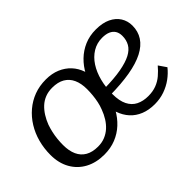

<svg xmlns="http://www.w3.org/2000/svg" viewBox="-85 -835 1134 1134"><g transform="rotate(-45 482.5 -267.5)"><path d="M694 12Q645 12 606.5 -3.5Q568 -19 541.5 -48Q515 -77 500.5 -118.5Q486 -160 486 -213Q486 -264 498 -312.5Q510 -361 532.5 -403.5Q555 -446 588 -478Q621 -510 664 -528.5Q707 -547 759 -547Q815 -547 852.5 -529Q890 -511 909.5 -480Q929 -449 929 -410Q929 -362 905 -325Q881 -288 832.5 -263Q784 -238 711 -225.5Q638 -213 540 -212L546 -264Q631 -265 688.5 -275.5Q746 -286 780 -304Q814 -322 829 -348.5Q844 -375 844 -409Q844 -434 833.5 -451Q823 -468 802.5 -477Q782 -486 751 -486Q707 -486 671 -464Q635 -442 610 -403.5Q585 -365 572 -314.5Q559 -264 559 -207Q559 -151 576.5 -116Q594 -81 626 -65Q658 -49 701 -49Q739 -49 769 -60.5Q799 -72 823 -92.5Q847 -113 868 -138L901 -90Q878 -61 846.5 -38Q815 -15 776.5 -1.5Q738 12 694 12ZM342 -547Q392 -547 431 -530.5Q470 -514 497 -485Q524 -456 538 -415.5Q552 -375 552 -326Q552 -272 540 -221.5Q528 -171 504.5 -128.5Q481 -86 447 -54.5Q413 -23 369.5 -5.5Q326 12 273 12Q205 12 154 -15.5Q103 -43 74.5 -93.5Q46 -144 46 -212Q46 -267 59.5 -317Q73 -367 99 -409Q125 -451 161.5 -482Q198 -513 243 -530Q288 -547 342 -547ZM164 -347Q156 -324 150.5 -299.5Q145 -275 142.5 -250Q140 -225 140 -201Q140 -152 155.5 -118Q171 -84 202 -66Q233 -48 280 -48Q313 -48 339.5 -59Q366 -70 386.5 -88.5Q407 -107 423 -132.5Q439 -158 450 -188Q459 -211 464 -235Q469 -259 471.5 -284Q474 -309 474 -334Q474 -382 458.5 -416Q443 -450 412 -468Q381 -486 334 -486Q301 -486 274.5 -475.5Q248 -465 227.5 -446Q207 -427 191 -401.5Q175 -376 164 -347Z"/></g></svg>

Font: Roboto Serif
Style: Italic
Weight: 400
Italic angle: -10°
Designer: Greg Gazdowicz
Foundry: Commercial Type
Version: Version 1.008